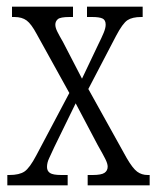

<svg xmlns="http://www.w3.org/2000/svg" viewBox="-20 -556 472 576"><path d="M2 0V-31H8Q38 -31 53.5 -41.5Q69 -52 89 -90L188 -277L90 -454Q74 -484 60 -494.5Q46 -505 23 -505H16V-536H199V-505H189Q161 -505 153.5 -498.5Q146 -492 146 -482Q146 -473 152 -461Q158 -449 169 -430L226 -320L275 -423Q285 -443 291 -457.5Q297 -472 297 -482Q297 -496 287.5 -500.5Q278 -505 256 -505H241V-536H408V-505H404Q377 -505 362.5 -495.5Q348 -486 328 -448L245 -289L360 -82Q378 -51 391.5 -41Q405 -31 423 -31H429V0H243V-31H258Q284 -31 293.5 -37.5Q303 -44 303 -56Q303 -65 296 -79Q289 -93 273 -121L207 -246L143 -115Q134 -95 127.5 -81.5Q121 -68 121 -55Q121 -43 130 -37Q139 -31 164 -31H183V0Z"/></svg>

Font: Noto Serif Sinhala ExtraCondensed Light
Style: Regular
Weight: 300
Width: 2
Designer: Jelle Bosma - Monotype Design Team
Foundry: Monotype Imaging Inc.
Version: Version 2.007; ttfautohint (v1.8.4.7-5d5b)